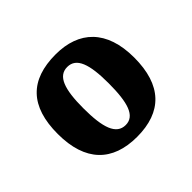

<svg xmlns="http://www.w3.org/2000/svg" viewBox="-93 -830 561 561"><g transform="rotate(-45 187.5 -549.5)"><path d="M188 -380C291 -380 346 -436 346 -550C346 -664 286 -719 190 -719C84 -719 30 -664 30 -550C30 -436 87 -380 188 -380ZM189 -428C150 -428 136 -470 136 -550C136 -629 150 -669 188 -669C226 -669 240 -629 240 -550C240 -470 227 -428 189 -428Z"/></g></svg>

Font: Noto Serif Lao ExtraCondensed ExtraBold
Style: Regular
Weight: 800
Width: 2
Designer: Monotype Design Team
Foundry: Monotype Imaging Inc.
Version: Version 2.003